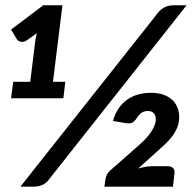

<svg xmlns="http://www.w3.org/2000/svg" viewBox="-20 -702 731 722"><path d="M170.4 -35.2Q156.2 -14.6 140.9 -7.3Q125.5 0 106 0H56.6L564 -641.1Q577.1 -661.1 593.5 -671.6Q609.9 -682.1 632.3 -682.1H681.6ZM548.8 -353Q574.7 -353 594.5 -345.9Q614.3 -338.9 627.4 -326.7Q640.6 -314.5 647.2 -297.9Q653.8 -281.2 653.8 -262.2Q653.8 -240.7 646.5 -222.7Q639.2 -204.6 627.2 -189Q615.2 -173.3 599.4 -158.7Q583.5 -144 566.9 -128.9L500 -68.4Q514.2 -72.3 527.6 -74.7Q541 -77.1 552.2 -77.1H610.8Q624 -77.1 630.9 -69.8Q637.7 -62.5 636.2 -50.8L630.4 0H372.6L376.5 -27.8Q377.4 -35.6 381.8 -44.9Q386.2 -54.2 394.5 -61L504.4 -157.7Q517.1 -168.9 528.3 -180.9Q539.6 -192.9 547.9 -205.3Q556.2 -217.8 561 -230Q565.9 -242.2 565.9 -253.4Q565.9 -267.6 558.3 -276.1Q550.8 -284.7 536.1 -284.7Q521.5 -284.7 511.5 -277.3Q501.5 -270 493.2 -256.3Q485.8 -245.1 477.1 -240.7Q468.3 -236.3 451.2 -239.3L404.8 -247.1Q412.1 -273.9 425.8 -293.9Q439.5 -314 458 -327.1Q476.6 -340.3 499.5 -346.7Q522.5 -353 548.8 -353ZM29.8 -394.5H93.8L113.3 -553.7L118.7 -577.1L80.6 -550.3Q74.2 -545.9 68.4 -544.9Q62.5 -543.9 57.6 -545.2Q52.7 -546.4 49.1 -548.8Q45.4 -551.3 43.5 -554.2L21.5 -590.8L142.6 -682.1H214.8L179.2 -394.5H225.6L218.3 -332.5H21.5Z"/></svg>

Font: Carlito
Style: Bold Italic
Weight: 700
Italic angle: -7°
Designer: Lukasz Dziedzic
Foundry: tyPoland Lukasz Dziedzic
Version: Version 1.104